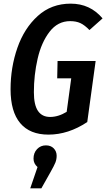

<svg xmlns="http://www.w3.org/2000/svg" viewBox="-20 -725 583 1054"><path d="M543 -624 471 -560Q445 -587 421.5 -598Q398 -609 365 -609Q297 -609 252 -550.5Q207 -492 186.5 -402.5Q166 -313 166 -219Q166 -149 188.5 -116Q211 -83 255 -83Q300 -83 346 -111L371 -295H294L296 -390H505L459 -55Q355 14 246 14Q144 14 91 -49Q38 -112 38 -235Q38 -355 75.5 -462.5Q113 -570 187.5 -637.5Q262 -705 368 -705Q475 -705 543 -624ZM291 130Q291 150 284 167.5Q277 185 256 222L207 309H146L186 192Q164 173 164 146Q164 114 183.5 93.5Q203 73 232 73Q259 73 275 89.5Q291 106 291 130Z"/></svg>

Font: Fira Sans Extra Condensed Medium
Style: Italic
Weight: 500
Width: 3
Italic angle: -8°
Designer: Carrois Corporate & Edenspiekermann AG
Foundry: Carrois Corporate GbR & Edenspiekermann AG
Version: Version 4.203